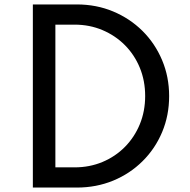

<svg xmlns="http://www.w3.org/2000/svg" viewBox="-20 -845 855 865"><path d="M128 0H326Q414 0 489.8 -31.2Q565.5 -62.5 622.2 -118.8Q679 -175 710.5 -250Q742 -325 742 -412Q742 -499 710.2 -574.2Q678.5 -649.5 621.8 -705.8Q565 -762 489.5 -793.5Q414 -825 326 -825H128ZM229.5 -91V-734H316Q383.5 -734 441.5 -709.5Q499.5 -685 542.8 -641.5Q586 -598 610 -539.5Q634 -481 634 -412.5Q634 -344 610 -285.5Q586 -227 542.8 -183.2Q499.5 -139.5 441.5 -115.2Q383.5 -91 316 -91Z"/></svg>

Font: Spartan Medium
Style: Regular
Weight: 500
Designer: Matt Bailey, Mirko Velimirovic
Foundry: Matt Bailey
Version: Version 1.003; ttfautohint (v1.8.3)